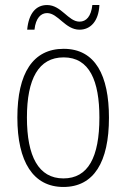

<svg xmlns="http://www.w3.org/2000/svg" viewBox="-20 -733 502 763"><path d="M88 -615H117C122 -662 143 -681 167 -681C211 -681 239 -615 296 -615C339 -615 372 -648 375 -713H347C342 -668 323 -647 296 -647C251 -647 224 -713 167 -713C123 -713 94 -680 88 -615ZM413 -265C413 -433 359 -539 233 -539C111 -539 49 -442 49 -266C49 -90 112 10 232 10C353 10 413 -89 413 -265ZM87 -266C87 -419 133 -505 233 -505C336 -505 375 -411 375 -266C375 -108 330 -24 232 -24C133 -24 87 -112 87 -266Z"/></svg>

Font: Noto Sans Hebrew Condensed ExtraLight
Style: Regular
Weight: 200
Width: 3
Designer: Monotype Design Team
Foundry: Monotype Imaging Inc.
Version: Version 2.004